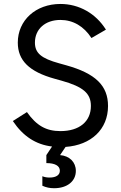

<svg xmlns="http://www.w3.org/2000/svg" viewBox="-20 -741 620 985"><path d="M257.8 224.6C325.2 224.6 369.1 188.5 369.1 135.7C369.1 90.8 336.9 58.6 288.1 54.7L316.4 12.7C448.2 3.4 534.2 -78.1 534.2 -197.3C534.2 -301.8 469.7 -364.3 319.3 -406.2L284.2 -416C191.4 -441.4 159.2 -468.8 159.2 -522.5C159.2 -591.8 211.9 -638.7 290 -638.7C354.5 -638.7 410.2 -606.4 449.2 -545.9L523.4 -588.9C471.7 -671.9 385.7 -720.7 290 -720.7C163.1 -720.7 71.3 -636.7 71.3 -522.5C71.3 -430.7 129.9 -373 260.7 -336.9L295.9 -327.1C407.2 -295.9 446.3 -261.7 446.3 -197.3C446.3 -117.2 386.7 -68.4 290 -68.4C216.8 -68.4 167 -96.7 118.2 -166L45.9 -120.1C98.6 -42 163.1 0.5 247.1 10.7L217.8 54.7V95.7C261.7 95.7 287.1 109.4 287.1 134.8C287.1 156.2 268.6 169.9 234.4 169.9C221.7 169.9 209 168 197.3 163.1V211.9C216.8 220.7 235.4 224.6 257.8 224.6Z"/></svg>

Font: Wanted Sans
Style: Regular
Weight: 400
Designer: Original Design by Kil Hyung-jin and Kang Hanbin, Wanted Lab, Inc; Hangeul from Source Han Sans by Jang Soo-young and Ka
Foundry: Wanted Lab, Inc.
Version: Version 1.001;Glyphs 3.2 (3227)